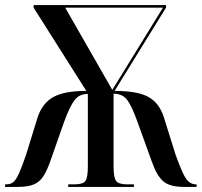

<svg xmlns="http://www.w3.org/2000/svg" viewBox="-20 -734 792 754"><path d="M0 0V-10H4Q22 -10 33 -19.5Q44 -29 55 -54Q66 -79 82 -125L128 -274Q147 -330 190.5 -353.5Q234 -377 319 -377L112 -704V-714H632V-704L430 -377Q520 -377 562.5 -353.5Q605 -330 623 -275L670 -125Q687 -78 699 -53Q711 -28 723 -19Q735 -10 750 -10H752V0H702Q646 0 620.5 -22.5Q595 -45 576 -100L520 -255Q498 -317 479.5 -341.5Q461 -366 426 -366V-80Q426 -37 436 -23.5Q446 -10 479 -10H506V0H248V-10H272Q306 -10 315.5 -23.5Q325 -37 325 -80V-365Q291 -365 272.5 -340.5Q254 -316 232 -256L181 -111Q167 -69 152 -44.5Q137 -20 113.5 -10Q90 0 50 0ZM421 -381 620 -704H236Z"/></svg>

Font: Noto Serif Display ExtraCondensed SemiBold
Style: Regular
Weight: 600
Width: 2
Designer: Monotype Design Team
Foundry: Monotype Imaging Inc.
Version: Version 2.009